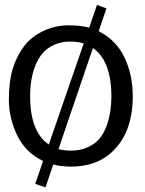

<svg xmlns="http://www.w3.org/2000/svg" viewBox="-20 -687 607 803"><path d="M127.4 82 160.2 -13.7Q85.9 -49.3 51.5 -121.6Q17.1 -193.8 17.1 -270Q17.1 -346.2 33.2 -399.2Q49.3 -452.1 80.3 -493.2Q111.3 -534.2 161.6 -557.6Q211.9 -581.1 264.6 -581.1Q317.4 -581.1 353 -571.3L385.7 -666.5L425.3 -651.9L392.6 -556.6Q466.3 -519 500.7 -446.5Q535.2 -374 535.2 -284.2Q535.2 -127.9 443.4 -46.9Q379.4 9.8 275.9 9.8Q235.8 9.8 202.6 1L170.4 96.7ZM106 -284.2Q106 -136.2 184.1 -82.5L330.1 -505.4Q306.6 -513.2 272 -513.2Q237.3 -513.2 207.5 -500Q177.7 -486.8 158.9 -465.1Q140.1 -443.4 127.9 -413.1Q106 -358.4 106 -284.2ZM224.6 -63.5Q246.1 -57.1 280.3 -57.1Q314.5 -57.1 344.5 -70.1Q374.5 -83 393.6 -104.5Q412.1 -125 423.8 -155.3Q445.3 -210 445.8 -284.2Q445.8 -432.1 368.7 -486.3Z"/></svg>

Font: Dhyana
Style: Regular
Weight: 400
Foundry: Vernon Adams
Version: Version 1.002; ttfautohint (v0.8.51-6076)